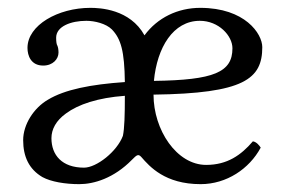

<svg xmlns="http://www.w3.org/2000/svg" viewBox="-20 -459 727 489"><path d="M265 -384C288 -360 297 -329 298 -250C211 -244 145 -231 102 -205C66 -184 39 -142 39 -102C39 -60 54 -28 88 -8C110 4 146 10 182 10C219 10 270 -5 316 -52C328 -64 332 -68 340 -59C361 -35 400 10 491 10C557 10 615 -29 644 -83C641 -88 633 -98 624 -99C594 -64 559 -39 505 -39C430 -39 371 -128 371 -218C602 -221 648 -258 648 -339C648 -373 604 -439 490 -439C433 -439 381 -414 348 -369C311 -436 234 -439 210 -439C128 -439 50 -395 50 -337C50 -317 59 -292 90 -292C115 -292 129 -309 129 -325C129 -332 128 -339 126 -343C124 -346 123 -353 123 -363C123 -392 161 -406 200 -406C221 -406 250 -399 265 -384ZM298 -215C298 -165 297 -132 293 -113C278 -73 226 -32 194 -32C138 -32 111 -64 111 -107C111 -130 123 -152 148 -170C179 -193 229 -210 298 -215ZM372 -253C380 -338 421 -406 489 -406C537 -406 572 -368 572 -336C572 -275 525 -255 372 -253Z"/></svg>

Font: Libertinus Math
Style: Regular
Weight: 400
Designer: Philipp H. Poll, Khaled Hosny
Foundry: Caleb Maclennan
Version: Version 7.050;RELEASE